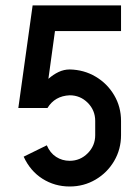

<svg xmlns="http://www.w3.org/2000/svg" viewBox="-20 -676 509 701"><path d="M421.9 -562.5H180.7L156.7 -388.2Q174.3 -403.8 193.8 -413.1Q213.4 -422.4 234.4 -422.4Q286.6 -421.4 329.1 -396.2Q371.6 -371.1 396.7 -328.6Q421.9 -286.1 421.9 -234.4V-182.6Q421.9 -130.9 396.7 -88.1Q371.6 -45.4 328.9 -20.3Q286.1 4.9 234.4 4.9Q179.7 4.9 135 -23.4Q90.3 -51.8 66.4 -104L150.9 -145.5Q162.6 -117.7 184.8 -103.3Q207 -88.9 234.4 -88.9Q272.9 -88.9 300.3 -116.5Q327.6 -144 327.6 -182.6V-234.4Q327.6 -273.4 300.3 -300.8Q272.9 -328.1 234.4 -328.1Q180.2 -325.7 153.3 -281.7H46.9L99.1 -656.2H421.9Z"/></svg>

Font: Lambda
Style: Regular
Weight: 400
Designer: GGBotNet
Version: 0.22